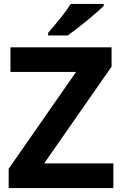

<svg xmlns="http://www.w3.org/2000/svg" viewBox="-20 -954 619 974"><path d="M555 0H24V-98L366 -589H33V-714H546V-616L204 -125H555ZM506 -924Q492 -910 469 -890Q446 -870 419.5 -848Q393 -826 367.5 -806.5Q342 -787 323 -774H224V-787Q240 -806 261.5 -831.5Q283 -857 304 -884.5Q325 -912 339 -934H506Z"/></svg>

Font: Noto Sans Tamil
Style: Bold
Weight: 700
Designer: Jelle Bosma - Monotype Design Team
Foundry: Monotype Imaging Inc.
Version: Version 2.004; ttfautohint (v1.8.4.7-5d5b)